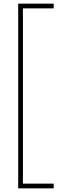

<svg xmlns="http://www.w3.org/2000/svg" viewBox="-20 -819 360 1055"><path d="M275 216H80V-799H275V-773H106V190H275Z"/></svg>

Font: Noto Sans Sinhala UI Thin
Style: Regular
Weight: 100
Designer: Jelle Bosma - Monotype Design Team
Foundry: Monotype Imaging Inc.
Version: Version 2.006; ttfautohint (v1.8.4.7-5d5b)